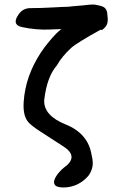

<svg xmlns="http://www.w3.org/2000/svg" viewBox="-20 -680 508 851"><path d="M264 151Q232 151 224 140.5Q216 130 222 115Q228 100 240.5 85.5Q253 71 262 64Q331 16 264 -29Q206 -67 160.5 -96Q115 -125 102 -143Q81 -172 85 -229Q89 -287 108 -341Q127 -395 161 -447Q175 -468 192 -489Q209 -510 228 -530Q239 -541 252 -551Q234 -550 220.5 -550Q207 -550 198 -549Q170 -548 140 -550.5Q110 -553 77 -560Q43 -568 51 -594Q53 -602 58 -609Q78 -645 117 -644Q161 -644 213 -647Q266 -650 281 -650L311 -653L346 -656Q363 -658 374.5 -659Q386 -660 393 -660Q397 -660 400.5 -659.5Q404 -659 408 -658Q437 -653 445 -644.5Q453 -636 455 -624Q457 -610 457.5 -598.5Q458 -587 456 -578Q452 -561 432 -547L425 -548Q373 -519 340.5 -499Q308 -479 296 -468Q255 -431 232 -390Q188 -340 176 -237Q172 -168 272 -128Q371 -88 386 7Q395 42 388.5 64.5Q382 87 371 100Q328 149 264 151Z"/></svg>

Font: Mansalva
Style: Regular
Weight: 400
Designer: Carolina Short
Foundry: Carolina Short
Version: Version 2.112; ttfautohint (v1.8.4.7-5d5b)